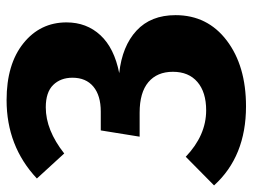

<svg xmlns="http://www.w3.org/2000/svg" viewBox="-114 -638 767 583"><g transform="rotate(-90 269.5 -346.5)"><path d="M238 17Q86 17 -2 -80L85 -166Q150 -104 226 -104Q281 -104 312 -130.5Q343 -157 343 -205Q343 -253 311.5 -279.5Q280 -306 219 -306H146L165 -424H222Q271 -424 298 -446.5Q325 -469 325 -510Q325 -546 303 -568.5Q281 -591 235 -591Q166 -591 95 -535L19 -618Q117 -710 257 -710Q366 -710 429.5 -659Q493 -608 493 -528Q493 -467 454 -425Q415 -383 339 -368Q421 -359 468 -315.5Q515 -272 515 -197Q515 -100 438 -41.5Q361 17 238 17Z"/></g></svg>

Font: Fira Sans
Style: Bold
Weight: 700
Designer: bBox Type GmbH & Carrois Corporate GbR & Edenspiekermann AG
Foundry: bBox Type GmbH & Carrois Corporate GbR & Edenspiekermann AG
Version: Version 4.301;PS 004.301;hotconv 1.0.88;makeotf.lib2.5.64775